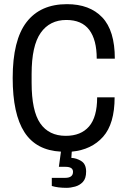

<svg xmlns="http://www.w3.org/2000/svg" viewBox="-20 -718 608 923"><path d="M300 185Q258 185 229 176V137H293Q331 137 331 108Q331 84 295 84H263L273 11Q154 5 97.5 -82.5Q41 -170 41 -343Q41 -525 107.5 -611.5Q174 -698 302 -698Q411 -698 471.5 -634.5Q532 -571 532 -436H445Q445 -527 409 -574.5Q373 -622 299 -622Q219 -622 175.5 -560Q132 -498 132 -362V-320Q132 -185 173.5 -125Q215 -65 296 -65Q369 -65 408 -110Q447 -155 447 -250H531Q531 -123 475.5 -60.5Q420 2 325 11L323 41Q348 42 371 56.5Q394 71 394 107Q394 140 378.5 156.5Q363 173 341 179Q319 185 300 185Z"/></svg>

Font: Archivo Condensed
Style: Regular
Weight: 400
Width: 3
Designer: Hector Gatti
Foundry: Omnibus-Type
Version: Version 2.001; ttfautohint (v1.8.3)